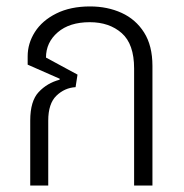

<svg xmlns="http://www.w3.org/2000/svg" viewBox="-20 -577 572 597"><path d="M74 0V-202Q74 -263 100.5 -291Q127 -319 165 -329L166 -332L66 -376V-402Q66 -442 88.5 -477.5Q111 -513 155 -535Q199 -557 260 -557Q314 -557 358 -537Q402 -517 428 -476Q454 -435 454 -372V0H397V-364Q397 -440 358.5 -474Q320 -508 259 -508Q196 -508 159.5 -476.5Q123 -445 123 -398L221 -345L215 -306Q181 -304 155.5 -279.5Q130 -255 130 -202V0Z"/></svg>

Font: Noto Sans Thai SemiCondensed Light
Style: Regular
Weight: 300
Width: 4
Designer: Monotype Design Team
Foundry: Monotype Imaging Inc.
Version: Version 2.001